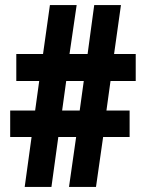

<svg xmlns="http://www.w3.org/2000/svg" viewBox="-20 -734 567 754"><path d="M414 -416 398 -300H489V-196H385L357 0H251L279 -196H209L182 0H77L104 -196H20V-300H118L134 -416H44V-522H149L176 -714H281L253 -522H324L350 -714H455L428 -522H513V-416ZM224 -300H293L309 -416H240Z"/></svg>

Font: Noto Sans ExtraCondensed ExtraBold
Style: Regular
Weight: 800
Width: 2
Designer: Monotype Design Team
Foundry: Monotype Imaging Inc.
Version: Version 2.013; ttfautohint (v1.8.4.7-5d5b)